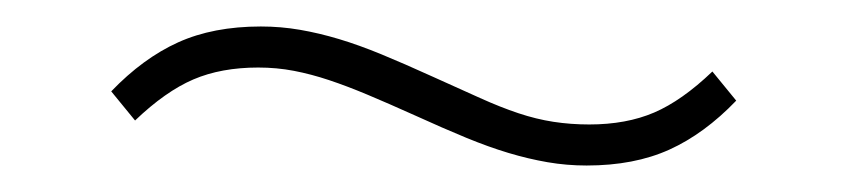

<svg xmlns="http://www.w3.org/2000/svg" viewBox="-20 -377 640 145"><path d="M423 -252Q408 -252 393.5 -254.5Q379 -257 364 -261.5Q349 -266 332 -273Q315 -280 293 -290Q273 -299 257.5 -305.5Q242 -312 228.5 -316.5Q215 -321 202 -323.5Q189 -326 175 -326Q147 -326 126 -317Q105 -308 82 -286L64 -308Q88 -333 114.5 -345Q141 -357 177 -357Q192 -357 206.5 -354.5Q221 -352 236 -347.5Q251 -343 268 -336Q285 -329 307 -319Q327 -310 342.5 -303Q358 -296 371.5 -291.5Q385 -287 398 -285Q411 -283 425 -283Q453 -283 474 -292Q495 -301 518 -323L536 -301Q512 -276 485.5 -264Q459 -252 423 -252Z"/></svg>

Font: IBM Plex Sans Arabic ExtraLight
Style: Regular
Weight: 200
Designer: Mike Abbink, Paul van der Laan, Pieter van Rosmalen, Wael Morcos, Khajak Apelian
Foundry: Bold Monday
Version: Version 1.1